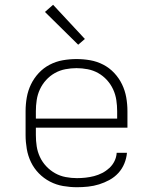

<svg xmlns="http://www.w3.org/2000/svg" viewBox="-20 -775 640 803"><path d="M302 8Q273 8 244 3Q215 -2 189 -15.5Q163 -29 142.5 -50Q122 -71 109.5 -97Q97 -123 92 -152Q87 -181 87 -210V-310Q87 -339 92 -367.5Q97 -396 109.5 -422Q122 -448 142 -469.5Q162 -491 188 -504.5Q214 -518 242.5 -523Q271 -528 300 -528Q329 -528 357.5 -523Q386 -518 412 -504.5Q438 -491 458 -469.5Q478 -448 490.5 -422Q503 -396 508 -367.5Q513 -339 513 -310V-241H130V-210Q130 -186 133.5 -163Q137 -140 147 -118.5Q157 -97 173.5 -79.5Q190 -62 210.5 -50.5Q231 -39 254.5 -34.5Q278 -30 302 -30Q320 -30 338 -32Q356 -34 373.5 -38.5Q391 -43 407.5 -51.5Q424 -60 437.5 -72.5Q451 -85 459 -101.5Q467 -118 468 -136H511Q509 -113 500 -91Q491 -69 475 -51.5Q459 -34 438 -22.5Q417 -11 394.5 -4Q372 3 348.5 5.5Q325 8 302 8ZM130 -279H470V-310Q470 -333 466.5 -356.5Q463 -380 453 -401.5Q443 -423 427 -440.5Q411 -458 390.5 -469.5Q370 -481 346.5 -485.5Q323 -490 300 -490Q277 -490 253.5 -485.5Q230 -481 209.5 -469.5Q189 -458 173 -440.5Q157 -423 147 -401.5Q137 -380 133.5 -356.5Q130 -333 130 -310ZM307 -588 168 -725 202 -755 335 -612Z"/></svg>

Font: Iosevka SS04 XLt Ex
Style: Regular
Weight: 200
Width: 7
Monospace: yes
Designer: Belleve Invis
Foundry: Belleve Invis
Version: Version 19.0.0; ttfautohint (v1.8.4)